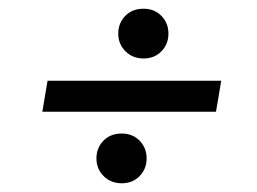

<svg xmlns="http://www.w3.org/2000/svg" viewBox="-20 -511 590 440"><path d="M77 -255 89 -326H487L475 -255ZM259 -91Q234 -91 217.5 -107.5Q201 -124 201 -148Q201 -172 217 -188.5Q233 -205 259 -205Q284 -205 300 -188.5Q316 -172 316 -148Q316 -124 300 -107.5Q284 -91 259 -91ZM309 -377Q284 -377 267.5 -393.5Q251 -410 251 -434Q251 -458 267 -474.5Q283 -491 309 -491Q334 -491 350 -474.5Q366 -458 366 -434Q366 -410 350 -393.5Q334 -377 309 -377Z"/></svg>

Font: DM Sans 18pt
Style: Italic
Weight: 400
Italic angle: -10°
Designer: Colophon Foundry, Jonny Pinhorn
Foundry: Colophon Foundry
Version: Version 4.004;gftools[0.9.30]